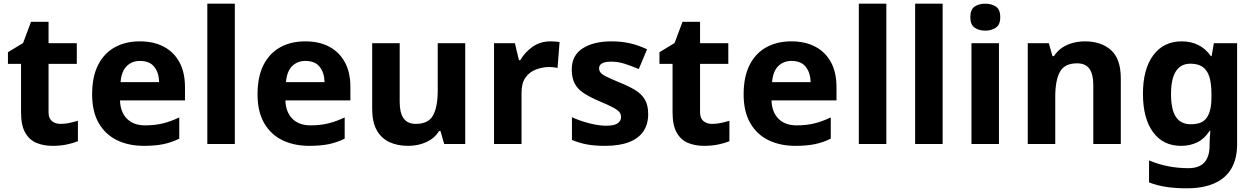

<svg xmlns="http://www.w3.org/2000/svg" viewBox="-20 -780 6799 1040"><path d="M308 -109Q333 -109 356 -114Q379 -119 402 -126V-15Q378 -5 342.5 2.5Q307 10 265 10Q216 10 177.5 -6Q139 -22 116.5 -61.5Q94 -101 94 -171V-434H23V-497L105 -547L148 -662H243V-546H396V-434H243V-171Q243 -140 261 -124.5Q279 -109 308 -109Z M737 -556Q813 -556 867.5 -527Q922 -498 952 -443Q982 -388 982 -308V-236H630Q632 -173 667.5 -137Q703 -101 766 -101Q819 -101 862 -111.5Q905 -122 951 -144V-29Q911 -9 866.5 0.5Q822 10 759 10Q677 10 614 -20.5Q551 -51 515 -113Q479 -175 479 -269Q479 -365 511.5 -428.5Q544 -492 602 -524Q660 -556 737 -556ZM738 -450Q695 -450 666.5 -422Q638 -394 633 -335H842Q841 -385 816 -417.5Q791 -450 738 -450Z M1252 0H1103V-760H1252Z M1633 -556Q1709 -556 1763.5 -527Q1818 -498 1848 -443Q1878 -388 1878 -308V-236H1526Q1528 -173 1563.5 -137Q1599 -101 1662 -101Q1715 -101 1758 -111.5Q1801 -122 1847 -144V-29Q1807 -9 1762.5 0.5Q1718 10 1655 10Q1573 10 1510 -20.5Q1447 -51 1411 -113Q1375 -175 1375 -269Q1375 -365 1407.5 -428.5Q1440 -492 1498 -524Q1556 -556 1633 -556ZM1634 -450Q1591 -450 1562.5 -422Q1534 -394 1529 -335H1738Q1737 -385 1712 -417.5Q1687 -450 1634 -450Z M2500 -546V0H2386L2366 -70H2358Q2341 -42 2314.5 -24.5Q2288 -7 2256 1.5Q2224 10 2190 10Q2132 10 2088 -11Q2044 -32 2020 -76Q1996 -120 1996 -190V-546H2145V-227Q2145 -169 2166 -139Q2187 -109 2233 -109Q2301 -109 2326 -155.5Q2351 -202 2351 -289V-546Z M2961 -556Q2972 -556 2987 -555Q3002 -554 3011 -552L3000 -412Q2993 -414 2979.5 -415.5Q2966 -417 2956 -417Q2918 -417 2883 -403.5Q2848 -390 2826.5 -360Q2805 -330 2805 -278V0H2656V-546H2769L2791 -454H2798Q2822 -496 2864 -526Q2906 -556 2961 -556Z M3491 -162Q3491 -107 3465 -68.5Q3439 -30 3387 -10Q3335 10 3258 10Q3201 10 3160 2.5Q3119 -5 3078 -22V-145Q3122 -125 3173 -112Q3224 -99 3263 -99Q3307 -99 3325.5 -112Q3344 -125 3344 -146Q3344 -160 3336.5 -171Q3329 -182 3304 -196Q3279 -210 3226 -232Q3175 -254 3142 -275.5Q3109 -297 3093 -327.5Q3077 -358 3077 -404Q3077 -480 3136 -518Q3195 -556 3293 -556Q3344 -556 3390 -546Q3436 -536 3485 -513L3440 -406Q3400 -423 3364 -434.5Q3328 -446 3291 -446Q3258 -446 3241.5 -437Q3225 -428 3225 -410Q3225 -397 3233.5 -386.5Q3242 -376 3266.5 -364Q3291 -352 3339 -332Q3386 -313 3420 -292.5Q3454 -272 3472.5 -241.5Q3491 -211 3491 -162Z M3837 -109Q3862 -109 3885 -114Q3908 -119 3931 -126V-15Q3907 -5 3871.5 2.5Q3836 10 3794 10Q3745 10 3706.5 -6Q3668 -22 3645.5 -61.5Q3623 -101 3623 -171V-434H3552V-497L3634 -547L3677 -662H3772V-546H3925V-434H3772V-171Q3772 -140 3790 -124.5Q3808 -109 3837 -109Z M4266 -556Q4342 -556 4396.5 -527Q4451 -498 4481 -443Q4511 -388 4511 -308V-236H4159Q4161 -173 4196.5 -137Q4232 -101 4295 -101Q4348 -101 4391 -111.5Q4434 -122 4480 -144V-29Q4440 -9 4395.5 0.5Q4351 10 4288 10Q4206 10 4143 -20.5Q4080 -51 4044 -113Q4008 -175 4008 -269Q4008 -365 4040.5 -428.5Q4073 -492 4131 -524Q4189 -556 4266 -556ZM4267 -450Q4224 -450 4195.5 -422Q4167 -394 4162 -335H4371Q4370 -385 4345 -417.5Q4320 -450 4267 -450Z M4781 0H4632V-760H4781Z M5086 0H4937V-760H5086Z M5391 -546V0H5242V-546ZM5317 -760Q5350 -760 5374 -744.5Q5398 -729 5398 -686.8Q5398 -646 5374 -630Q5350 -614 5317 -614Q5282.7 -614 5259.4 -630Q5236 -646 5236 -686.8Q5236 -729 5259.4 -744.5Q5282.7 -760 5317 -760Z M5857 -556Q5945 -556 5998 -508.5Q6051 -461 6051 -356V0H5902V-319Q5902 -378 5881 -407.5Q5860 -437 5814 -437Q5746 -437 5721 -390.5Q5696 -344 5696 -257V0H5547V-546H5661L5681 -476H5689Q5707 -504 5733 -521.5Q5759 -539 5791 -547.5Q5823 -556 5857 -556Z M6381 -556Q6431 -556 6471 -536Q6511 -516 6539 -476H6543L6555 -546H6681V1Q6681 79 6650.5 132Q6620 185 6559 212.5Q6498 240 6408 240Q6350 240 6300.5 233Q6251 226 6204 208V89Q6254 110 6307.5 120.5Q6361 131 6417 131Q6475 131 6503.5 100Q6532 69 6532 7V-4Q6532 -21 6533.5 -39Q6535 -57 6536 -71H6532Q6504 -28 6465 -9Q6426 10 6377 10Q6280 10 6225.5 -64.5Q6171 -139 6171 -272Q6171 -406 6227 -481Q6283 -556 6381 -556ZM6428 -435Q6376 -435 6349.5 -394Q6323 -353 6323 -270Q6323 -188 6349 -147.5Q6375 -107 6430 -107Q6459 -107 6480 -114.5Q6501 -122 6514.5 -139.5Q6528 -157 6535 -185Q6542 -213 6542 -253V-271Q6542 -330 6530 -366Q6518 -402 6493 -418.5Q6468 -435 6428 -435Z"/></svg>

Font: Noto Sans Cham
Style: Regular
Weight: 400
Designer: Monotype Design Team
Foundry: Monotype Imaging Inc.
Version: Version 2.002